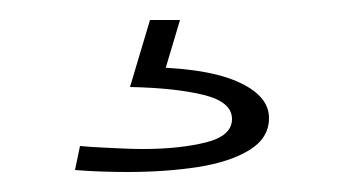

<svg xmlns="http://www.w3.org/2000/svg" viewBox="-20 -20 342 192"><path d="M107 152Q94 152 80.5 151.5Q67 151 55 150L60 126Q71 127 81.5 127.5Q92 128 102.5 128.5Q113 129 123 129Q159 129 185.5 122.5Q212 116 212 99Q212 82 184 75Q156 68 110 67L117 47Q183 47 216 61Q249 75 249 98Q249 118 229.5 130Q210 142 178 147Q146 152 107 152ZM160 0 140 67H110L130 0Z"/></svg>

Font: Truculenta Thin
Style: Regular
Weight: 250
Version: Version 1.002